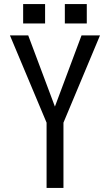

<svg xmlns="http://www.w3.org/2000/svg" viewBox="-20 -899 540 944"><path d="M93.8 -783.7V-878.9H201.7V-783.7ZM298.8 -783.7V-878.9H406.7V-783.7ZM209 -295.9 28.8 -725.1H118.7L250 -375L380.9 -725.1H471.7L292 -295.9V24.9H209Z"/></svg>

Font: BIZ UDGothic
Style: Regular
Weight: 400
Monospace: yes
Designer: TypeBank Co., Ltd.
Foundry: Morisawa Inc.
Version: Version 1.05